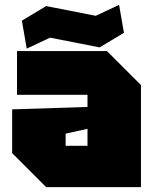

<svg xmlns="http://www.w3.org/2000/svg" viewBox="-20 -770 640 790"><path d="M30 -140V-320L340 -330V-380H50V-560H420L560 -420V0H170ZM250 -220V-170H340V-240ZM90 -570 70 -685 170 -745 374 -705 470 -750 490 -635 390 -575 186 -615Z"/></svg>

Font: Tektur Black
Style: Regular
Weight: 900
Designer: Adam Jagosz
Foundry: Adam Jagosz
Version: Version 1.005;gftools[0.9.30]